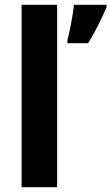

<svg xmlns="http://www.w3.org/2000/svg" viewBox="-20 -780 464 800"><path d="M218 0V-760H70V0ZM424 -760H288C284 -717 271 -652 261 -613V-600H347C380 -652 405 -707 424 -750Z"/></svg>

Font: Noto Sans Display
Style: Bold
Weight: 700
Designer: Monotype Design Team
Foundry: Monotype Imaging Inc.
Version: Version 1.900